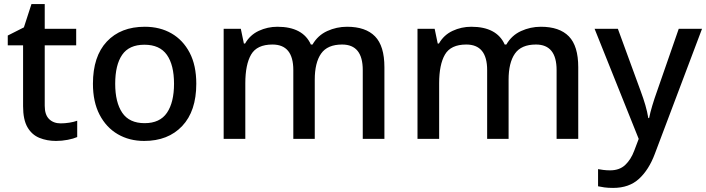

<svg xmlns="http://www.w3.org/2000/svg" viewBox="-20 -773 3457 940"><path d="M277 -169Q298 -169 320 -172.5Q342 -176 358 -182V-102Q340 -94 311.5 -88.5Q283 -83 254 -83Q210 -83 173 -98Q136 -113 114.5 -150Q93 -187 93 -253V-551H18V-599L97 -639L134 -753H199V-632H353V-551H199V-255Q199 -211 220.5 -190Q242 -169 277 -169Z M941 -363Q941 -229 872 -156Q803 -83 686 -83Q613 -83 556.5 -116Q500 -149 467.5 -211.5Q435 -274 435 -363Q435 -497 503 -569.5Q571 -642 689 -642Q763 -642 819.5 -609.5Q876 -577 908.5 -515Q941 -453 941 -363ZM544 -363Q544 -272 578.5 -221Q613 -170 688 -170Q763 -170 797.5 -221Q832 -272 832 -363Q832 -455 797 -504.5Q762 -554 687 -554Q612 -554 578 -504.5Q544 -455 544 -363Z M1679 -642Q1770 -642 1816 -595Q1862 -548 1862 -444V-93H1756V-430Q1756 -555 1655 -555Q1583 -555 1552 -510.5Q1521 -466 1521 -383V-93H1416V-430Q1416 -555 1314 -555Q1238 -555 1209.5 -506Q1181 -457 1181 -365V-93H1075V-632H1159L1174 -560H1180Q1204 -602 1247 -622Q1290 -642 1338 -642Q1463 -642 1502 -555H1510Q1536 -600 1582 -621Q1628 -642 1679 -642Z M2628 -642Q2719 -642 2765 -595Q2811 -548 2811 -444V-93H2705V-430Q2705 -555 2604 -555Q2532 -555 2501 -510.5Q2470 -466 2470 -383V-93H2365V-430Q2365 -555 2263 -555Q2187 -555 2158.5 -506Q2130 -457 2130 -365V-93H2024V-632H2108L2123 -560H2129Q2153 -602 2196 -622Q2239 -642 2287 -642Q2412 -642 2451 -555H2459Q2485 -600 2531 -621Q2577 -642 2628 -642Z M2891 -632H3005L3117 -326Q3130 -291 3139.5 -258.5Q3149 -226 3154 -195H3158Q3163 -221 3173.5 -256Q3184 -291 3197 -327L3303 -632H3417L3186 -20Q3157 58 3108.5 102.5Q3060 147 2982 147Q2957 147 2939 144.5Q2921 142 2908 139V55Q2918 57 2934 59Q2950 61 2967 61Q3013 61 3041 34.5Q3069 8 3085 -35L3107 -93Z"/></svg>

Font: Noto Sans Telugu UI Medium
Style: Regular
Weight: 500
Designer: Jelle Bosma - Monotype Design Team
Foundry: Monotype Imaging Inc.
Version: Version 2.005; ttfautohint (v1.8.4.7-5d5b)